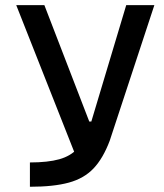

<svg xmlns="http://www.w3.org/2000/svg" viewBox="-20 -713 626 733"><path d="M94.2 0V-92.8Q162.6 -92.8 206.3 -105Q250 -117.2 277.1 -147Q304.2 -176.8 322.8 -229.5L461.9 -693.4H569.3L398.9 -175.8Q373.5 -108.4 337.2 -70.1Q300.8 -31.7 242.9 -15.9Q185.1 0 94.2 0ZM277.3 -97.7 42 -693.4H149.4L320.8 -249H337.4Z"/></svg>

Font: Cascadia Code
Style: Regular
Weight: 400
Monospace: yes
Designer: Aaron Bell
Foundry: Saja Typeworks
Version: Version 2106.017